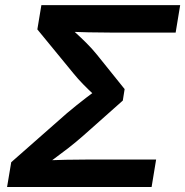

<svg xmlns="http://www.w3.org/2000/svg" viewBox="-20 -748 741 768"><path d="M8.3 0 24.9 -99.1 248 -295.4Q266.6 -311 286.9 -327.4Q307.1 -343.8 327.1 -358.9Q347.2 -374 364.7 -387Q382.3 -399.9 395.5 -409.2L384.3 -342.3Q372.6 -353.5 353 -371.6Q333.5 -389.6 312.5 -411.1Q291.5 -432.6 274.9 -453.1L129.4 -630.4L145.5 -727.5H700.7L682.6 -617.7H421.4Q376 -617.7 334 -618.7Q292 -619.6 255.4 -621.1L250.5 -646.5Q264.2 -633.8 283.9 -615.7Q303.7 -597.7 325.9 -575.7Q348.1 -553.7 368.2 -528.8L478.5 -391.6L471.2 -345.7L314.5 -206.5Q284.7 -180.2 253.9 -156.2Q223.1 -132.3 195.6 -112.3Q168 -92.3 146.5 -76.2L159.2 -106.4Q199.2 -107.9 243.7 -108.9Q288.1 -109.9 337.4 -109.9H604.5L586.4 0Z"/></svg>

Font: Inter 16pt SemiBold
Style: Italic
Weight: 600
Italic angle: -9.3988°
Version: Version 4.001;git-66647c0bb